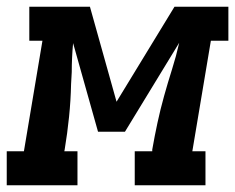

<svg xmlns="http://www.w3.org/2000/svg" viewBox="-61 -550 698 570"><path d="M-41 0V-101H10L65 -429H26V-530H206L285 -248L457 -530H617V-429H565L510 -101H549V0H339V-101H391V-106Q398 -146 406.5 -185.5Q415 -225 426 -264.5Q437 -304 449.5 -343.5Q462 -383 471 -423L310 -159H230L156 -422Q154 -401 153 -379Q152 -357 152 -336L150 -300Q149 -252 144 -203Q139 -154 131 -106L130 -101H169V0Z"/></svg>

Font: Iosevka Slab Extended Oblique
Style: Bold
Weight: 700
Width: 7
Italic angle: -9°
Monospace: yes
Designer: Belleve Invis
Foundry: Belleve Invis
Version: Version 11.1.1; ttfautohint (v1.8.3)